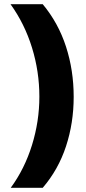

<svg xmlns="http://www.w3.org/2000/svg" viewBox="-20 -734 410 912"><path d="M330 -274Q330 -150 293.5 -39Q257 72 183 158H31Q97 68 132 -45Q167 -158 167 -275Q167 -394 132 -507.5Q97 -621 30 -714H183Q257 -625 293.5 -512.5Q330 -400 330 -274Z"/></svg>

Font: Noto Sans Khmer ExtraCondensed Black
Style: Regular
Weight: 900
Width: 2
Designer: Danh Hong and the Monotype Design Team
Foundry: Monotype Imaging Inc.
Version: Version 2.004